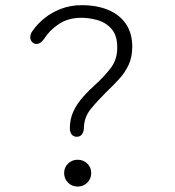

<svg xmlns="http://www.w3.org/2000/svg" viewBox="-20 -692 659 723"><path d="M269.5 -177Q256.5 -177 249.8 -185.8Q243 -194.5 243 -208.5Q243 -244 256.5 -272.8Q270 -301.5 291.8 -326Q313.5 -350.5 337.5 -372Q373 -404 397.2 -436Q421.5 -468 421.5 -513Q421.5 -559 400 -583.2Q378.5 -607.5 347.2 -616.2Q316 -625 287 -625Q236.5 -625 201.2 -601.2Q166 -577.5 147 -547Q140.5 -537.5 133.2 -532Q126 -526.5 117 -526.5Q107.5 -526.5 100.8 -533.8Q94 -541 94 -552Q94 -557.5 96.2 -564.2Q98.5 -571 104 -577.5Q120.5 -601.5 147.2 -623.2Q174 -645 209.8 -658.8Q245.5 -672.5 288 -672.5Q344.5 -672.5 387.2 -654.8Q430 -637 454 -602.2Q478 -567.5 478 -515.5Q478 -478 465 -449.2Q452 -420.5 430 -396Q408 -371.5 381 -346Q348 -313.5 322.2 -282Q296.5 -250.5 296 -210.5Q295.5 -196 288.8 -186.5Q282 -177 269.5 -177ZM272.5 10.5Q251 10.5 236.2 -4.2Q221.5 -19 221.5 -40.5Q221.5 -61.5 236.2 -76Q251 -90.5 272.5 -90.5Q294 -90.5 308.8 -76Q323.5 -61.5 323.5 -40.5Q323.5 -19 308.8 -4.2Q294 10.5 272.5 10.5Z"/></svg>

Font: Sono ExtraLight Monospace Light
Style: Regular
Weight: 300
Version: Version 2.112